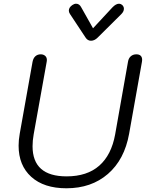

<svg xmlns="http://www.w3.org/2000/svg" viewBox="-20 -1002 786 1032"><path d="M80 -219Q80 -249 86 -283L155 -670Q159 -690 170.5 -700Q182 -710 199 -710Q213 -710 222.5 -702Q232 -694 232 -679Q232 -673 231 -670L161 -280Q155 -246 155 -216Q155 -54 338 -54Q448 -54 513.5 -111.5Q579 -169 599 -280L668 -670Q671 -689 683 -699.5Q695 -710 713 -710Q728 -710 736 -702.5Q744 -695 744 -680Q744 -674 743 -670L674 -283Q649 -144 560 -67Q471 10 337 10Q216 10 148 -51.5Q80 -113 80 -219ZM440 -800 356 -927Q350 -936 350 -945Q350 -962 369 -975Q379 -982 389 -982Q407 -982 417 -962L480 -850L584 -962Q603 -982 620 -982Q628 -982 636 -976Q646 -967 646 -955Q646 -940 632 -926L505 -800Q488 -783 469 -783Q451 -783 440 -800Z"/></svg>

Font: Kodchasan
Style: Italic
Weight: 400
Italic angle: -10°
Version: Version 1.000; ttfautohint (v1.6)